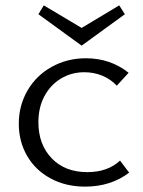

<svg xmlns="http://www.w3.org/2000/svg" viewBox="-20 -689 534 715"><path d="M284 -519 123 -636 143 -669 284 -585 424 -669 445 -636ZM461 -46Q392 6 297 6Q225 6 168.5 -24.5Q112 -55 81 -108.5Q50 -162 50 -228Q50 -296 82.5 -352Q115 -408 172.5 -440Q230 -472 300 -472Q391 -472 459 -418L415 -370Q391 -395 360 -407.5Q329 -420 294 -420Q246 -420 207 -396.5Q168 -373 145.5 -331Q123 -289 123 -234Q123 -151 172.5 -99.5Q222 -48 305 -48Q381 -48 427 -91Z"/></svg>

Font: Ysabeau SC
Style: Regular
Weight: 400
Designer: Christian Thalmann (Catharsis Fonts)
Version: Version 0.003